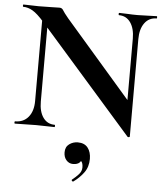

<svg xmlns="http://www.w3.org/2000/svg" viewBox="-60 -677 854 1005"><g transform="rotate(5 367.5 -174.5)"><path d="M127 -127V-602L157 -600V-127Q157 -74 179 -43Q201 -12 240 -12Q242 -12 242 -6Q242 0 240 0Q218 0 194.5 -1Q171 -2 143 -2Q113 -2 84.5 -1Q56 0 32 0Q29 0 29 -6Q29 -12 32 -12Q76 -12 101.5 -43Q127 -74 127 -127ZM637 15Q637 18 632.5 18.5Q628 19 626 18L133 -543Q97 -584 72 -598.5Q47 -613 22 -613Q20 -613 20 -619Q20 -625 22 -625Q42 -625 63 -624Q84 -623 102 -623Q138 -623 167 -624Q196 -625 212 -625Q225 -625 231.5 -613.5Q238 -602 262 -573L629 -150ZM637 -497V15L608 -15V-497Q608 -550 586 -581.5Q564 -613 525 -613Q523 -613 523 -619Q523 -625 525 -625Q547 -625 570.5 -623.5Q594 -622 622 -622Q649 -622 675 -623.5Q701 -625 723 -625Q725 -625 725 -619Q725 -613 723 -613Q683 -613 660 -581.5Q637 -550 637 -497ZM363 275Q359 277 355.5 272.5Q352 268 356 265Q374 251 389 234.5Q404 218 404 198Q404 175 395 166Q386 157 372 156L399 137Q400 160 388.5 172Q377 184 353 184Q332 184 318 168Q304 152 304 127Q304 98 324 83.5Q344 69 369 69Q404 69 421.5 91.5Q439 114 439 150Q439 192 417 222Q395 252 363 275Z"/></g></svg>

Font: Cormorant Light
Style: Bold
Weight: 700
Version: Version 4.000